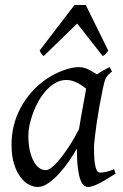

<svg xmlns="http://www.w3.org/2000/svg" viewBox="-20 -724 490 764"><path d="M294.4 -210.4Q297.9 -232.4 302 -256.1Q306.2 -279.8 310.3 -301.8Q314.5 -323.7 317.6 -342Q320.8 -360.4 322.8 -371.1Q315.4 -377 306.6 -383.1Q297.9 -389.2 287.8 -394.3Q277.8 -399.4 266.8 -402.6Q255.9 -405.8 244.1 -405.8Q221.7 -405.8 201.9 -394.8Q182.1 -383.8 165.3 -365.7Q148.4 -347.7 135 -324.5Q121.6 -301.3 112.3 -276.6Q103 -252 97.9 -228Q92.8 -204.1 92.8 -185.1Q92.8 -153.3 98.1 -127.9Q103.5 -102.5 112.8 -84.5Q122.1 -66.4 134.8 -56.6Q147.5 -46.9 162.1 -46.9Q173.8 -46.9 190.7 -61.8Q207.5 -76.7 225.8 -100.3Q244.1 -124 262.2 -153.1Q280.3 -182.1 294.4 -210.4ZM439.9 -33.2Q397.5 -5.4 371.3 7.3Q345.2 20 331.1 20Q322.3 20 314.2 13.9Q306.2 7.8 299.8 -9Q293.5 -25.9 289.8 -55.7Q286.1 -85.4 286.1 -132.8Q273.4 -110.4 255.1 -83.7Q236.8 -57.1 215.8 -33.9Q194.8 -10.7 172.6 4.6Q150.4 20 129.9 20Q113.8 20 95.5 10.7Q77.1 1.5 61.8 -18.8Q46.4 -39.1 36.1 -71Q25.9 -103 25.9 -148.9Q25.9 -187.5 34.9 -224.4Q43.9 -261.2 62 -294.9Q80.1 -328.6 106.2 -358.2Q132.3 -387.7 167 -411.1Q180.2 -419.9 196 -428.2Q211.9 -436.5 228.8 -442.9Q245.6 -449.2 262.2 -453.1Q278.8 -457 293.9 -457Q304.2 -457 314 -454.3Q323.7 -451.7 332.8 -447.3Q341.8 -442.9 350.1 -437.7Q358.4 -432.6 365.7 -427.7Q377 -436 389.6 -443.1Q402.3 -450.2 416 -457L425.8 -439.9Q417.5 -433.1 412.1 -427.7Q406.7 -422.4 402.6 -415.3Q398.4 -408.2 395.5 -397.9Q392.6 -387.7 389.2 -371.1Q381.8 -335.9 375.2 -299.1Q368.7 -262.2 364 -229.5Q359.4 -196.8 356.7 -171.9Q354 -147 354 -136.2Q354 -108.4 355.7 -89.4Q357.4 -70.3 360.4 -58.8Q363.3 -47.4 367.7 -42.2Q372.1 -37.1 377.9 -37.1Q387.7 -37.1 401.1 -39.8Q414.6 -42.5 434.1 -50.8ZM410.6 -522.9Q403.8 -513.2 400.1 -508.8Q396.5 -504.4 388.7 -501L287.1 -630.4L153.8 -501Q149.4 -503.9 146 -508.5Q142.6 -513.2 137.7 -522.9L276.4 -704.1H321.3Z"/></svg>

Font: Gentium Plus Afr
Style: Italic
Weight: 400
Italic angle: -8°
Designer: J. Victor Gaultney, Annie Olsen, Iska Routamaa, Becca Hirsbrunner
Foundry: SIL International
Version: Version 5.000